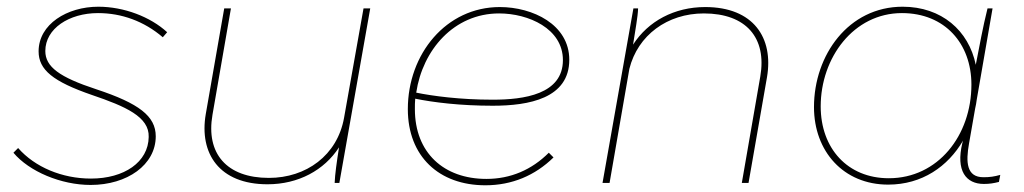

<svg xmlns="http://www.w3.org/2000/svg" viewBox="-20 -545 3052 572"><path d="M250 6C359 6 444 -54 444 -139C444 -199 394 -237 267 -279C157 -315 115 -346 115 -393C115 -460 186 -506 272 -506C342 -506 409 -482 465 -434L478 -449C428 -495 349 -525 273 -525C180 -525 95 -473 95 -392C95 -337 138 -302 254 -262C354 -228 425 -197 423 -137C422 -62 350 -13 251 -13C165 -13 84 -47 34 -104L20 -90C67 -34 162 6 250 6Z M777 4C869 4 946 -38 990 -106C983 -61 978 -26 977 0H991L1083 -520H1063L1005 -194C985 -82 892 -15 781 -15C655 -15 593 -88 613 -203L668 -520H648L593 -205C573 -88 633 4 777 4Z M1426 7C1505 7 1574 -22 1629 -76L1615 -90C1564 -39 1501 -12 1429 -12C1302 -12 1216 -90 1216 -220C1216 -230 1216 -241 1217 -251C1271 -240 1351 -230 1448 -230C1556 -230 1676 -252 1676 -367C1676 -472 1567 -524 1469 -524C1309 -524 1195 -384 1195 -220C1195 -79 1288 7 1426 7ZM1220 -269C1239 -396 1332 -505 1467 -505C1554 -505 1657 -460 1657 -366C1657 -264 1541 -248 1448 -248C1350 -248 1269 -259 1220 -269Z M1775 0H1796L1855 -340C1880 -440 1968 -505 2077 -505C2203 -505 2265 -432 2245 -317L2190 0H2210L2265 -315C2285 -432 2225 -524 2081 -524C1989 -524 1911 -482 1866 -412C1873 -458 1880 -493 1881 -520H1867Z M2911 3C2928 3 2940 1 2956 -3L2960 -24C2942 -19 2929 -17 2910 -17C2859 -17 2857 -62 2867 -118L2885 -221C2887 -230 2889 -240 2890 -249L2937 -520H2922C2908 -464 2898 -408 2887 -352C2866 -454 2785 -525 2669 -525C2508 -525 2405 -381 2405 -226C2405 -94 2493 5 2626 5C2727 5 2804 -49 2849 -126L2847 -119C2827 -36 2858 3 2911 3ZM2667 -506C2795 -506 2874 -415 2874 -293C2874 -141 2774 -14 2628 -14C2505 -14 2425 -103 2425 -228C2425 -373 2523 -506 2667 -506Z"/></svg>

Font: Fixel Display Thin
Style: Italic
Weight: 100
Italic angle: -10°
Designer: AlfaBravo + MacPaw
Foundry: Kyrylo Tkachov, Marchela Mozhyna, Serhii Makarenko, Maria Weinstein, Zakhar Kryvoshyya
Version: Version 1.210;Glyphs 3.2 (3217)